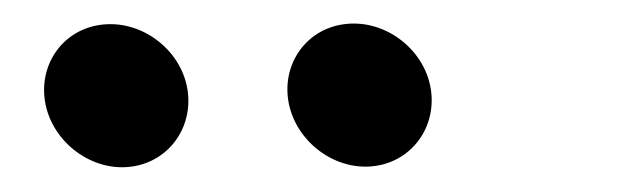

<svg xmlns="http://www.w3.org/2000/svg" viewBox="-20 -638 522 159"><path d="M282.5 -500C314.5 -500 337.5 -525 337.5 -555C337.5 -590 306.5 -618.5 273 -618.5C240.5 -618.5 218 -593.5 218 -564C218 -529 249 -500 282.5 -500ZM16.5 -563.5C16.5 -528.5 47.5 -499.5 81 -499.5C113 -499.5 136 -524.5 136 -554.5C136 -589.5 105 -618 71.5 -618C39 -618 16.5 -593 16.5 -563.5Z"/></svg>

Font: Font.Observer
Style: Regular
Weight: 500
Italic angle: 9°
Version: Version 1.001;FEAKit 1.0